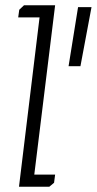

<svg xmlns="http://www.w3.org/2000/svg" viewBox="-20 -708 367 728"><path d="M53 -671 71 -688H189L110 -46H189L185 -15L167 0H52L130 -642H49ZM327 -681 285 -457H240L276 -681Z"/></svg>

Font: Zilla Slab Light
Style: Italic
Weight: 300
Italic angle: -6°
Designer: Typotheque.com
Foundry: Typotheque type foundry
Version: Version 1.1; 2017; ttfautohint (v1.6)